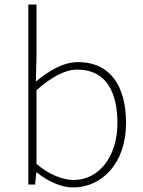

<svg xmlns="http://www.w3.org/2000/svg" viewBox="-20 -814 633 847"><path d="M302 13C428 13 536 -92 536 -271C536 -434 467 -540 324 -540C258 -540 193 -500 138 -454L141 -560V-794H105V0H135L140 -53H143C192 -13 252 13 302 13ZM305 -20C263 -20 201 -39 141 -91V-416C206 -474 267 -507 321 -507C450 -507 498 -405 498 -271C498 -124 417 -20 305 -20Z"/></svg>

Font: Noto Sans CJK Thin
Style: Regular
Weight: 100
Designer: Ryoko NISHIZUKA (kana & ideographs); Paul D. Hunt (Latin, Greek & Cyrillic); Wenlong ZHANG (bopomofo); Sandoll Communica
Foundry: Adobe Systems Incorporated
Version: Version 1.000;PS 1;hotconv 1.0.78;makeotf.lib2.5.61930